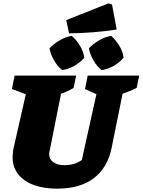

<svg xmlns="http://www.w3.org/2000/svg" viewBox="-20 -1111 850 1145"><path d="M322 14Q197 14 126 -36.5Q55 -87 55 -174Q55 -185 56.5 -196Q58 -207 59 -219L134 -549L51 -580L67 -660H434L419 -587Q401 -576 384.5 -568Q368 -560 344 -552L275 -206Q274 -202 273.5 -199Q273 -196 273 -192Q273 -162 298 -144Q323 -126 364 -126Q426 -126 468 -157L555 -549L487 -580L503 -660H810L795 -587Q776 -577 755 -568.5Q734 -560 711 -552L646 -231Q622 -111 539.5 -48.5Q457 14 322 14ZM392 -912 375 -991 627 -1091 648 -1084 676 -935Q605 -924 534 -918.5Q463 -913 392 -912ZM351 -693Q323 -715 302.5 -750.5Q282 -786 275 -823Q301 -850 336 -870.5Q371 -891 408 -897Q437 -872 457 -838Q477 -804 483 -767Q459 -739 423.5 -718.5Q388 -698 351 -693ZM586 -693Q558 -715 537.5 -750.5Q517 -786 510 -823Q536 -850 571 -870.5Q606 -891 643 -897Q671 -872 691.5 -838Q712 -804 717 -767Q694 -739 658.5 -718.5Q623 -698 586 -693Z"/></svg>

Font: Piazzolla Black
Style: Italic
Weight: 900
Italic angle: -11.3°
Designer: Juan Pablo del Peral
Foundry: Huerta Tipografica
Version: Version 1.330